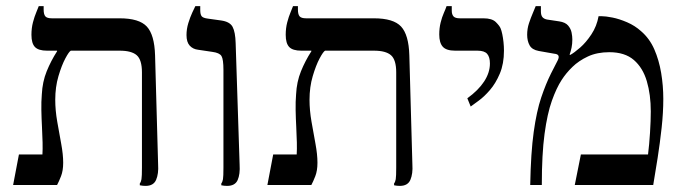

<svg xmlns="http://www.w3.org/2000/svg" viewBox="-20 -606 2241 629"><path d="M457 3Q453 3 447.5 2.5Q442 2 438 1V-5Q442 -10 443.5 -19Q445 -28 445 -57V-369Q445 -410 428 -425Q411 -440 372 -440H134Q106 -440 94.5 -452Q83 -464 83 -492Q83 -514 88 -533Q93 -552 99 -566Q105 -580 107 -586H123V-575Q123 -559 128.5 -552.5Q134 -546 150 -546H372Q436 -546 461 -519Q486 -492 488 -425L498 -67Q500 -37 491.5 -17Q483 3 457 3ZM23 0 42 -100H119Q120 -116 119.5 -139.5Q119 -163 117.5 -190.5Q116 -218 115.5 -245.5Q115 -273 117 -297Q119 -338 133 -372.5Q147 -407 167 -438V-456H212V-440Q206 -437 194 -414.5Q182 -392 171.5 -356.5Q161 -321 161 -279Q161 -245 167.5 -207.5Q174 -170 180.5 -135Q187 -100 187 -73Q187 -47 180 -29Q173 -11 167 0Z M724 3Q720 3 714.5 2.5Q709 2 705 1V-5Q709 -10 710.5 -19Q712 -28 712 -57V-377Q712 -412 705.5 -422.5Q699 -433 676 -436L629 -443Q612 -445 601.5 -456.5Q591 -468 591 -491Q591 -511 597 -530.5Q603 -550 610 -565Q617 -580 620 -586H636V-573Q636 -559 640.5 -553Q645 -547 661 -545L704 -539Q733 -535 742 -518Q751 -501 752 -465L765 -67Q767 -35 758.5 -16Q750 3 724 3Z M1290 3Q1286 3 1280.5 2.5Q1275 2 1271 1V-5Q1275 -10 1276.5 -19Q1278 -28 1278 -57V-369Q1278 -410 1261 -425Q1244 -440 1205 -440H967Q939 -440 927.5 -452Q916 -464 916 -492Q916 -514 921 -533Q926 -552 932 -566Q938 -580 940 -586H956V-575Q956 -559 961.5 -552.5Q967 -546 983 -546H1205Q1269 -546 1294 -519Q1319 -492 1321 -425L1331 -67Q1333 -37 1324.5 -17Q1316 3 1290 3ZM856 0 875 -100H952Q953 -116 952.5 -139.5Q952 -163 950.5 -190.5Q949 -218 948.5 -245.5Q948 -273 950 -297Q952 -338 966 -372.5Q980 -407 1000 -438V-456H1045V-440Q1039 -437 1027 -414.5Q1015 -392 1004.5 -356.5Q994 -321 994 -279Q994 -245 1000.5 -207.5Q1007 -170 1013.5 -135Q1020 -100 1020 -73Q1020 -47 1013 -29Q1006 -11 1000 0Z M1522 -257 1511 -284Q1547 -310 1566 -339Q1585 -368 1585 -398Q1585 -419 1576 -429.5Q1567 -440 1544 -440H1471Q1442 -440 1430.5 -453Q1419 -466 1419 -493Q1419 -514 1423.5 -532Q1428 -550 1434 -563.5Q1440 -577 1443 -586H1460V-571Q1460 -559 1465.5 -552.5Q1471 -546 1487 -546H1564Q1592 -546 1604.5 -533.5Q1617 -521 1620 -513Q1623 -506 1625.5 -494Q1628 -482 1629.5 -468Q1631 -454 1631 -440Q1631 -397 1617.5 -365Q1604 -333 1585 -311Q1566 -289 1548 -276Q1530 -263 1522 -257Z M1717 0Q1719 -106 1728.5 -174Q1738 -242 1753 -286.5Q1768 -331 1785 -365L1807 -408Q1812 -418 1809.5 -423.5Q1807 -429 1796 -430L1745 -439Q1723 -443 1715 -457.5Q1707 -472 1707 -492Q1707 -512 1713 -530Q1719 -548 1725.5 -563Q1732 -578 1735 -586H1752V-569Q1752 -556 1757 -550Q1762 -544 1772 -542L1812 -536Q1832 -533 1841 -522.5Q1850 -512 1852.5 -499.5Q1855 -487 1855 -477Q1855 -462 1852.5 -450Q1850 -438 1846 -427L1848 -426Q1861 -433 1880.5 -450Q1900 -467 1917.5 -493.5Q1935 -520 1941 -553H1950Q1964 -553 1986.5 -548.5Q2009 -544 2034.5 -533Q2060 -522 2080 -504Q2108 -480 2123.5 -444.5Q2139 -409 2146 -367Q2153 -325 2153 -282Q2153 -237 2147.5 -187Q2142 -137 2134.5 -89Q2127 -41 2120 0H1863L1883 -100H2103Q2107 -132 2109.5 -171.5Q2112 -211 2112 -241Q2112 -296 2099 -340Q2086 -384 2056.5 -409.5Q2027 -435 1976 -435Q1936 -435 1906 -421Q1876 -407 1855 -386.5Q1834 -366 1820 -344Q1803 -318 1788 -276Q1773 -234 1764 -167.5Q1755 -101 1755 0Z"/></svg>

Font: Frank Ruhl Libre
Style: Regular
Weight: 400
Designer: Yanek Iontef
Foundry: Fontef
Version: Version 6.004